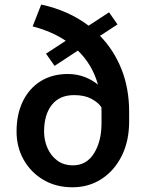

<svg xmlns="http://www.w3.org/2000/svg" viewBox="-20 -791 620 821"><path d="M119.6 -678.2 156.2 -771.5Q272.5 -746.6 358.9 -681.2L446.3 -738.3L482.4 -686.5L407.7 -637.7Q466.8 -577.1 499.5 -495.1Q532.2 -413.1 532.2 -313V-271.5Q532.2 -188 500.7 -124.8Q469.2 -61.5 414.6 -25.9Q359.9 9.8 290 9.8Q219.2 9.8 165.3 -22.2Q111.3 -54.2 81.1 -108.2Q50.8 -162.1 50.8 -228.5Q50.8 -302.7 77.9 -358.2Q105 -413.6 154.3 -444.1Q203.6 -474.6 270 -474.6Q307.6 -474.6 340.3 -462.4Q373 -450.2 398.9 -429.2Q386.2 -474.1 364.3 -510.3Q342.3 -546.4 313 -574.7L213.4 -509.3L176.8 -561.5L261.2 -616.7Q229 -638.2 193.1 -653.3Q157.2 -668.5 119.6 -678.2ZM168.5 -228.5Q168.5 -191.4 182.9 -158.2Q197.3 -125 224.9 -104.5Q252.4 -84 292 -84Q350.1 -84 382.1 -135.5Q414.1 -187 414.1 -264.6V-314Q414.1 -323.2 413.6 -332.5Q399.9 -353 370.6 -368.7Q341.3 -384.3 296.9 -384.3Q234.4 -384.3 201.4 -342.3Q168.5 -300.3 168.5 -228.5Z"/></svg>

Font: Vazirmatn RD UI FD Medium
Style: Regular
Weight: 500
Designer: Saber Rastikerdar
Foundry: Saber Rastikerdar
Version: Version 33.003